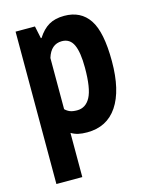

<svg xmlns="http://www.w3.org/2000/svg" viewBox="-109 -582 665 852"><g transform="rotate(-15 223.5 -156.0)"><path d="M43 -500H132L144 -443H147Q170 -479 198.5 -495.5Q227 -512 269 -512Q345 -512 383.5 -454.5Q422 -397 422 -263Q422 -129 374 -57.5Q326 14 235 14Q211 14 194 10Q177 6 162 -3V200H43ZM162 -112Q172 -102 184.5 -97Q197 -92 217 -92Q257 -92 278 -131.5Q299 -171 299 -266Q299 -337 283 -371.5Q267 -406 230 -406Q180 -406 162 -347Z"/></g></svg>

Font: PT Sans Narrow
Style: Bold
Weight: 700
Width: 3
Designer: A.Korolkova, O.Umpeleva, V.Yefimov
Foundry: ParaType Ltd
Version: Version 2.003W OFL